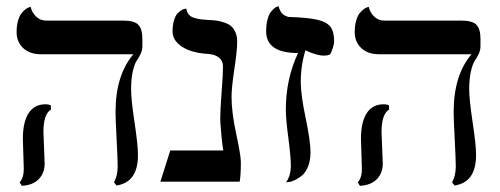

<svg xmlns="http://www.w3.org/2000/svg" viewBox="-20 -582 1601 615"><path d="M119.1 -159.2C119.1 -197.3 127.1 -221.2 143.1 -231V-244.1C138.8 -246.7 133.1 -248 126 -248C101.9 -248 83.7 -238.4 71.5 -219.2C59.3 -200 53.2 -173 53.2 -138.2C53.2 -131.7 53.7 -115.3 54.7 -89.1C55.7 -62.9 56.2 -46.9 56.2 -41C56.2 -22.1 51.8 -7.8 43 2L49.8 13.2C73.6 11.9 91.7 4.7 104.2 -8.3C116.8 -21.3 123 -37.9 123 -58.1C123 -64.3 122.4 -81.1 121.1 -108.4C119.8 -135.7 119.1 -152.7 119.1 -159.2ZM399.9 -295.9C399.9 -318.7 401.8 -338.1 405.5 -354C409.3 -370 413.4 -381.2 418 -387.7C422.5 -394.2 426.7 -401.4 430.4 -409.4C434.2 -417.4 436 -425.6 436 -434.1V-458C436 -478.5 431.8 -493.3 423.3 -502.4C414.9 -511.6 398.1 -516.1 373 -516.1H127C114.9 -516.1 104.4 -520.4 95.5 -529.1C86.5 -537.7 80.7 -548 78.1 -560.1L73.2 -558.6C70.3 -557.9 66.7 -556 62.3 -552.7C57.9 -549.5 53.5 -545.2 49.1 -539.8C44.7 -534.4 40.9 -526.4 37.8 -515.9C34.7 -505.3 33.2 -493 33.2 -479C33.2 -458.2 40.2 -441.2 54.2 -428C68.2 -414.8 87.4 -408.2 111.8 -408.2H407.2C369.1 -363.3 350.1 -301.6 350.1 -223.1C350.1 -209.1 351.2 -180.1 353.5 -136C355.8 -91.9 356.9 -62.8 356.9 -48.8C356.9 -29.3 353 -12.4 345.2 2L353 12.2C398.9 5.4 421.9 -27 421.9 -85C421.9 -107.1 418.2 -142.3 410.9 -190.4C403.6 -238.6 399.9 -273.8 399.9 -295.9Z M721.7 -272C721.7 -291.5 724.7 -321 730.7 -360.6C736.7 -400.1 739.7 -429.4 739.7 -448.2C739.7 -460 737.9 -470.1 734.1 -478.5C730.4 -487 725.7 -493.6 720.2 -498.3C714.7 -503 707.5 -506.8 698.7 -509.8C689.9 -512.7 681.7 -514.7 674.1 -515.9C666.4 -517 657.2 -517.7 646.5 -518.1C636.4 -518.7 628.7 -519.4 623.5 -520C618.3 -520.7 611.7 -522.1 603.8 -524.2C595.8 -526.3 589.6 -529.9 585.2 -534.9C580.8 -540 578 -546.4 576.7 -554.2L572.3 -553.7C569 -553.4 565.3 -551.9 561 -549.3C556.8 -546.7 552.6 -543.1 548.3 -538.6C544.1 -534 540.4 -526.8 537.4 -516.8C534.3 -506.9 532.7 -495.3 532.7 -481.9C532.7 -461.8 543.1 -445.1 563.7 -431.9C584.4 -418.7 612.3 -411.1 647.5 -409.2C661.5 -408.2 672.8 -404.3 681.4 -397.5C690 -390.6 694.3 -381.2 694.3 -369.1C694.3 -353.2 692.9 -326.1 689.9 -287.8C687 -249.6 685.5 -221.7 685.5 -204.1C685.5 -193.4 685.9 -185.7 686.5 -181.2C688.8 -147.6 691.7 -120.6 695.3 -100.1H525.4L493.7 0H747.6C750.2 -12.7 751.5 -33.7 751.5 -63C751.5 -77 746.5 -107 736.6 -153.1C726.6 -199.1 721.7 -238.8 721.7 -272Z M911.6 -50.8C911.6 -30.3 906.6 -12.7 896.5 2L904.8 1C910 0.7 916.4 -1.3 924.1 -4.9C931.7 -8.5 939.4 -13.3 947 -19.5C954.7 -25.7 961.2 -35.3 966.6 -48.3C971.9 -61.4 974.6 -76.7 974.6 -94.2C974.6 -117.7 969.4 -154.3 959 -204.1C948.6 -253.9 943.4 -292.2 943.4 -318.8C943.4 -355.3 948.4 -389.3 958.5 -420.9C981.9 -409.5 1002 -403.8 1018.6 -403.8C1024.7 -403.8 1030.8 -404.9 1036.6 -407.2C1040.2 -412.4 1043.4 -419.5 1046.1 -428.5C1048.9 -437.4 1050.3 -444.3 1050.3 -449.2C1050.3 -470.4 1046.3 -486.1 1038.3 -496.3C1030.4 -506.6 1016.4 -514.1 996.3 -518.8C976.3 -523.5 945.6 -526.5 904.3 -527.8C887 -531.7 876.5 -543.1 872.6 -562L868.7 -561C865.7 -560.4 862.3 -558.4 858.4 -555.2C854.5 -551.9 850.6 -547.7 846.7 -542.5C842.8 -537.3 839.4 -529.4 836.7 -518.8C833.9 -508.2 832.5 -495.9 832.5 -481.9C832.5 -435.4 866.5 -412.1 934.6 -412.1C908.5 -356.4 895.5 -295.7 895.5 -230C895.5 -210.8 898.2 -181 903.6 -140.6C908.9 -100.3 911.6 -70.3 911.6 -50.8Z M1202.1 -159.2C1202.1 -197.3 1210.1 -221.2 1226.1 -231V-244.1C1221.8 -246.7 1216.1 -248 1209 -248C1184.9 -248 1166.7 -238.4 1154.5 -219.2C1142.3 -200 1136.2 -173 1136.2 -138.2C1136.2 -131.7 1136.7 -115.3 1137.7 -89.1C1138.7 -62.9 1139.2 -46.9 1139.2 -41C1139.2 -22.1 1134.8 -7.8 1126 2L1132.8 13.2C1156.6 11.9 1174.7 4.7 1187.3 -8.3C1199.8 -21.3 1206.1 -37.9 1206.1 -58.1C1206.1 -64.3 1205.4 -81.1 1204.1 -108.4C1202.8 -135.7 1202.1 -152.7 1202.1 -159.2ZM1482.9 -295.9C1482.9 -318.7 1484.8 -338.1 1488.5 -354C1492.3 -370 1496.4 -381.2 1501 -387.7C1505.5 -394.2 1509.7 -401.4 1513.4 -409.4C1517.2 -417.4 1519 -425.6 1519 -434.1V-458C1519 -478.5 1514.8 -493.3 1506.3 -502.4C1497.9 -511.6 1481.1 -516.1 1456.1 -516.1H1210C1197.9 -516.1 1187.4 -520.4 1178.5 -529.1C1169.5 -537.7 1163.7 -548 1161.1 -560.1L1156.2 -558.6C1153.3 -557.9 1149.7 -556 1145.3 -552.7C1140.9 -549.5 1136.5 -545.2 1132.1 -539.8C1127.7 -534.4 1123.9 -526.4 1120.8 -515.9C1117.8 -505.3 1116.2 -493 1116.2 -479C1116.2 -458.2 1123.2 -441.2 1137.2 -428C1151.2 -414.8 1170.4 -408.2 1194.8 -408.2H1490.2C1452.1 -363.3 1433.1 -301.6 1433.1 -223.1C1433.1 -209.1 1434.2 -180.1 1436.5 -136C1438.8 -91.9 1439.9 -62.8 1439.9 -48.8C1439.9 -29.3 1436 -12.4 1428.2 2L1436 12.2C1481.9 5.4 1504.9 -27 1504.9 -85C1504.9 -107.1 1501.2 -142.3 1493.9 -190.4C1486.6 -238.6 1482.9 -273.8 1482.9 -295.9Z"/></svg>

Font: Linux Biolinum G
Style: Bold
Weight: 700
Designer: Philipp H. Poll
Foundry: Philipp H. Poll
Version: Version 1.1.0